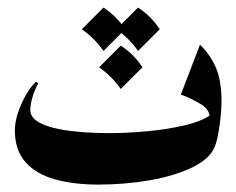

<svg xmlns="http://www.w3.org/2000/svg" viewBox="-20 -483 628 510"><path d="M82 -262.2Q71.3 -242.7 65.9 -223.9Q60.5 -205.1 60.5 -190.9Q60.5 -168.9 88.6 -155.3Q116.7 -141.6 164.8 -135.5Q212.9 -129.4 272 -129.4Q317.4 -129.4 370.8 -134.3Q424.3 -139.2 470.7 -150.1Q517.1 -161.1 541.5 -179.2L537.1 -170.9Q537.1 -192.4 512 -207.3Q486.8 -222.2 460.4 -231.9L511.2 -364.3Q538.1 -338.4 553.2 -304Q568.4 -269.5 568.4 -213.9Q568.4 -197.3 566.2 -174.6Q564 -151.9 560.1 -129.9Q556.2 -107.9 550.8 -94.2Q538.1 -61.5 491.7 -38.8Q445.3 -16.1 379.2 -4.4Q313 7.3 240.7 7.3Q175.3 7.3 125.2 -6.8Q75.2 -21 47.4 -52.7Q19.5 -84.5 19.5 -136.7Q19.5 -158.7 27.8 -183.6Q36.1 -208.5 48.8 -230.7Q61.5 -252.9 75.2 -265.6ZM300.8 -361.8Q335.9 -338.9 358.4 -304.2L300.8 -246.6Q277.8 -279.8 243.2 -304.2ZM254.9 -462.9Q290 -439.9 312.5 -405.3L254.9 -347.7Q231.9 -380.9 197.3 -405.3ZM346.7 -462.9Q381.8 -439.9 404.3 -405.3L346.7 -347.7Q323.7 -380.9 289.1 -405.3Z"/></svg>

Font: Lateef ExtraBold
Style: Regular
Weight: 800
Designer: SIL International
Foundry: SIL International
Version: Version 4.200